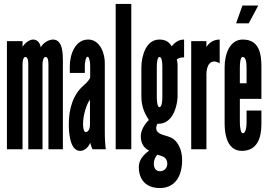

<svg xmlns="http://www.w3.org/2000/svg" viewBox="-20 -755 1369 971"><path d="M195 -431C195 -443 199 -467 210 -467C221 -467 225 -452 225 -431V0H298V-448C298 -481 298 -555 248 -555C226 -555 196 -537 186 -515C184 -535 170 -555 148 -555C129 -555 106 -538 94 -518V-547H15V0H94V-431C94 -450 99 -467 108 -467C118 -467 123 -454 123 -433V0H195Z M436 -363C433 -352 417 -335 404 -324C348 -276 328 -203 328 -127C328 -93 331 8 385 8C409 8 428 -12 436 -33C437 -27 445 -5 448 0H515C512 -24 510 -46 510 -95V-431C512 -482 487 -555 426 -555C360 -555 333 -480 333 -419V-386H409V-422C409 -436 413 -468 423 -468C432 -468 436 -439 436 -422ZM435 -124C435 -105 427 -87 414 -87C400 -87 400 -125 400 -128C400 -172 417 -228 435 -251Z M644 0V-735H565V0Z M878 -429C878 -435 876 -449 874 -453C879 -460 892 -465 911 -465V-555C884 -555 865 -541 848 -521C836 -543 816 -555 786 -555C719 -555 696 -474 695 -416V-267C695 -221 708 -186 733 -148C712 -129 692 -96 692 -66C692 -25 712 -4 735 7H734C708 26 682 52 682 90C682 154 719 196 788 196C870 196 901 129 901 56C901 11 888 -18 870 -40C854 -58 832 -65 810 -71C795 -75 770 -85 770 -105C770 -115 773 -124 776 -129H781C849 -129 875 -206 878 -264ZM801 -262C801 -248 799 -213 786 -213C776 -213 773 -243 773 -262V-417C773 -437 776 -467 786 -467C799 -467 801 -439 801 -417ZM800 35C813 40 826 50 826 74C826 94 811 111 789 111C767 111 758 94 758 73C758 52 767 37 776 27Z M1091 -555C1057 -555 1035 -536 1024 -517V-547H947V0H1024V-380C1024 -423 1044 -462 1091 -435Z M1206 -727 1174 -637H1238L1286 -727ZM1227 -196V-136C1227 -117 1224 -81 1208 -81C1197 -81 1193 -114 1193 -136V-255H1302V-418C1302 -481 1292 -555 1208 -555C1141 -555 1116 -480 1116 -415V-130C1116 -67 1133 8 1203 8C1280 8 1302 -56 1302 -127V-196ZM1193 -411C1193 -427 1194 -467 1207 -467C1224 -467 1227 -438 1227 -411V-334H1193Z"/></svg>

Font: League Gothic Condensed
Style: Regular
Weight: 400
Width: 3
Designer: Tyler Finck
Foundry: The League of Moveable Type
Version: Version 1.001;PS 001.001;hotconv 1.0.56;makeotf.lib2.0.21325